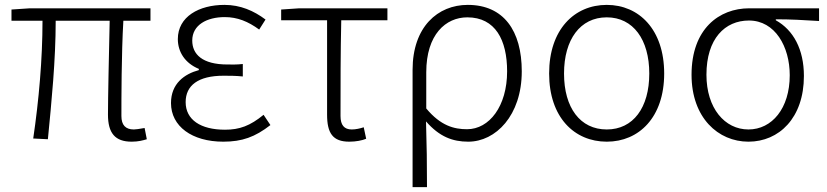

<svg xmlns="http://www.w3.org/2000/svg" viewBox="-20 -567 3386 786"><path d="M519 13C546 13 564 8 581 3L572 -43C550 -39 535 -37 528 -37C494 -37 477 -55 477 -92C477 -156 477 -348 485 -482H596V-533H102L27 -528V-482H154C154 -325 139 -156 116 0L176 3C191 -150 208 -321 208 -482H429C426 -352 422 -164 422 -98C422 -22 451 13 519 13Z M894 13C971 13 1024 -6 1087 -55L1059 -97C1004 -52 961 -36 901 -36C801 -36 740 -77 740 -149C740 -217 791 -257 895 -257C920 -257 943 -257 974 -254V-305C947 -302 931 -303 911 -303C808 -303 767 -345 767 -401C767 -465 827 -497 900 -497C952 -497 996 -479 1041 -446L1067 -487C1019 -523 964 -547 899 -547C795 -547 708 -499 708 -407C708 -354 738 -308 794 -285V-280C735 -264 680 -225 680 -145C680 -50 766 13 894 13Z M1410 13C1437 13 1463 8 1479 1L1469 -46C1454 -41 1436 -37 1420 -37C1389 -37 1374 -55 1374 -92C1374 -221 1374 -348 1377 -484H1566V-533H1205L1131 -528V-484H1319V-98C1319 -22 1342 13 1410 13Z M1669 199H1728C1728 98 1727 31 1724 -70C1779 -7 1833 13 1897 13C2009 13 2116 -94 2116 -275C2116 -441 2042 -547 1895 -547C1772 -547 1669 -457 1669 -281ZM1892 -38C1839 -38 1784 -52 1725 -123V-271C1725 -426 1805 -496 1893 -496C2008 -496 2056 -403 2056 -275C2056 -132 1983 -38 1892 -38Z M2464 13C2596 13 2699 -87 2699 -266C2699 -446 2596 -547 2464 -547C2331 -547 2228 -446 2228 -266C2228 -87 2331 13 2464 13ZM2464 -37C2355 -37 2289 -126 2289 -266C2289 -405 2355 -496 2464 -496C2572 -496 2638 -405 2638 -266C2638 -126 2572 -37 2464 -37Z M3044 13C3169 13 3271 -84 3271 -256C3271 -365 3228 -444 3156 -484V-488C3217 -488 3269 -485 3333 -481V-533H3047C2924 -533 2811 -449 2811 -261C2811 -85 2920 13 3044 13ZM3044 -37C2947 -37 2872 -124 2872 -261C2872 -409 2948 -483 3046 -483C3153 -483 3213 -376 3213 -259C3213 -123 3140 -37 3044 -37Z"/></svg>

Font: Spoqa Han Sans Neo Light
Style: Regular
Weight: 300
Designer: [Spoqa Han Sans Neo] Dong-huui Kim ___ Younghwa Kang ___ Yujin Lee ___ [Noto Sans] Ryoko NISHIZUKA ____ (kana & ideograp
Foundry: Spoqa (http://www.spoqa-han-sans.com)
Version: Version 1.100;hotconv 1.0.109;makeotfexe 2.5.65596